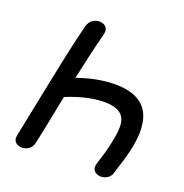

<svg xmlns="http://www.w3.org/2000/svg" viewBox="-129 -831 906 946"><g transform="rotate(20 324.5 -358.0)"><path d="M558 -45Q559 -49 562 -60Q573 -93 580 -116.5Q587 -140 592.5 -163.5Q598 -187 603 -219Q610 -267 606 -301Q600 -374 553 -412Q502 -453 405 -451Q314 -449 217 -414Q246 -552 275 -664Q281 -688 269.5 -701Q258 -714 238.5 -715.5Q219 -717 200.5 -705.5Q182 -694 175 -668Q151 -571 129.5 -469Q108 -367 83 -242Q58 -116 44 -50Q39 -26 52 -13.5Q65 -1 84.5 -0.5Q104 0 121.5 -12Q139 -24 144 -50Q156 -104 196 -306Q301 -349 386 -351Q450 -352 478 -329Q502 -311 505 -273Q507 -246 500 -205Q495 -178 490.5 -158Q486 -138 479 -114Q472 -90 460 -53Q453 -29 464 -15.5Q475 -2 494.5 0Q514 2 532.5 -8.5Q551 -19 558 -45Z"/></g></svg>

Font: Balsamiq Sans
Style: Italic
Weight: 400
Italic angle: -12°
Designer: Michael Angeles
Foundry: Balsamiq SRL
Version: Version 1.020; ttfautohint (v1.8.4.7-5d5b);gftools[0.9.26]